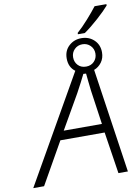

<svg xmlns="http://www.w3.org/2000/svg" viewBox="-158 -1051 817 1119"><g transform="rotate(-10 250.5 -491.0)"><path d="M358 -838H399Q439 -866 484 -906.5Q529 -947 552 -974V-982H482Q460 -953 424 -912.5Q388 -872 358 -846ZM-54 0H10L150 -247H412L450 0H506L415 -617Q442 -627 460 -651.5Q478 -676 478 -710Q478 -755 448 -783.5Q418 -812 373 -812Q330 -812 299.5 -784Q269 -756 269 -710Q269 -658 306 -631ZM373 -644Q343 -644 325 -663Q307 -682 307 -710Q307 -738 326 -757Q345 -776 373 -776Q401 -776 420 -757Q439 -738 439 -710Q439 -682 420.5 -663Q402 -644 373 -644ZM179 -299 295 -501Q311 -530 324.5 -556.5Q338 -583 349 -605L365 -604Q367 -581 370 -554.5Q373 -528 376 -501L405 -299Z"/></g></svg>

Font: Noto Sans UI Light
Style: Italic
Weight: 300
Italic angle: -12°
Designer: Monotype Design Team
Foundry: Monotype Imaging Inc.
Version: Version 1.901